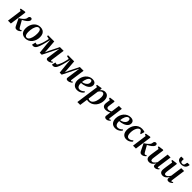

<svg xmlns="http://www.w3.org/2000/svg" viewBox="625 -3132 5730 5730"><g transform="rotate(45 3490.0 -267.5)"><path d="M42.5 0 106.5 -468.5 53 -493 59 -524 215 -550.5 238.5 -536 164.5 0ZM409 10Q384 10 367.5 1.8Q351 -6.5 340.2 -21.2Q329.5 -36 321 -54.5L212.5 -277Q243.5 -296 270 -314Q296.5 -332 319.2 -351.8Q342 -371.5 360.5 -394Q383.5 -419.5 390.5 -443.2Q397.5 -467 399 -486Q401.5 -508.5 411.5 -522.5Q421.5 -536.5 435.5 -543.2Q449.5 -550 464 -550Q492.5 -550 505 -535Q517.5 -520 518 -499Q518.5 -477.5 509 -458.8Q499.5 -440 485 -424Q469 -404 443 -384Q417 -364 387.5 -345.8Q358 -327.5 329.8 -312.8Q301.5 -298 280 -288L309 -328L431.5 -112Q443.5 -90 456.8 -77.2Q470 -64.5 483.5 -64.5Q493 -64.5 506.2 -70Q519.5 -75.5 533.5 -89L548 -61Q538.5 -48 519 -31.2Q499.5 -14.5 471.5 -2.2Q443.5 10 409 10Z M864.5 -551.5Q931.5 -551.5 977 -525.5Q1022.5 -499.5 1045.8 -450.2Q1069 -401 1069.5 -331Q1069.5 -263.5 1050 -201.8Q1030.5 -140 993 -91.8Q955.5 -43.5 901.5 -15.5Q847.5 12.5 779.5 12.5Q713 12.5 667.5 -13.5Q622 -39.5 598.8 -88.8Q575.5 -138 575.5 -206.5Q575 -275.5 594.8 -337.5Q614.5 -399.5 652 -447.8Q689.5 -496 743.2 -523.8Q797 -551.5 864.5 -551.5ZM851 -505Q821 -505 798 -486Q775 -467 758 -434.5Q741 -402 730 -362Q719 -322 714 -279.8Q709 -237.5 709 -198.5Q709 -142 719 -105.5Q729 -69 748.2 -51.2Q767.5 -33.5 794.5 -33.5Q824.5 -33.5 847.5 -52.8Q870.5 -72 887.2 -104.2Q904 -136.5 914.8 -176.5Q925.5 -216.5 930.8 -259Q936 -301.5 936 -340Q935.5 -396 926.5 -432.5Q917.5 -469 899 -487Q880.5 -505 851 -505Z M1724 10.5Q1694 10.5 1675.2 -5.5Q1656.5 -21.5 1662 -56.5L1700 -329L1723 -489.5L1646 -336L1474.5 7H1390L1356 -327.5L1344 -489Q1327.5 -418 1312 -355Q1296.5 -292 1281.5 -239Q1266.5 -186 1251 -143.8Q1235.5 -101.5 1219.5 -72Q1198 -32.5 1169.8 -12.2Q1141.5 8 1104 8Q1096 8 1086 6Q1076 4 1067.8 1.5Q1059.5 -1 1057 -3.5L1087 -120Q1091 -117.5 1103 -114Q1115 -110.5 1128.2 -107.8Q1141.5 -105 1148 -105Q1155.5 -105 1163.2 -112.8Q1171 -120.5 1179.2 -133.2Q1187.5 -146 1195 -162Q1202.5 -178 1209.5 -194Q1222 -216.5 1233.8 -250.5Q1245.5 -284.5 1256.2 -324.2Q1267 -364 1275.8 -403Q1284.5 -442 1290.5 -474L1193 -498.5L1200 -537.5H1458L1484.5 -210L1490.5 -111L1534.5 -210L1696.5 -537.5H1854.5L1793 -98Q1791 -85 1792.2 -75.5Q1793.5 -66 1797.8 -61Q1802 -56 1809.5 -56Q1821 -56 1834.5 -63.8Q1848 -71.5 1860.5 -83.5L1873 -53.5Q1865.5 -44.5 1844.2 -29.2Q1823 -14 1792 -1.8Q1761 10.5 1724 10.5Z M2565 10.5Q2535 10.5 2516.2 -5.5Q2497.5 -21.5 2503 -56.5L2541 -329L2564 -489.5L2487 -336L2315.5 7H2231L2197 -327.5L2185 -489Q2168.5 -418 2153 -355Q2137.5 -292 2122.5 -239Q2107.5 -186 2092 -143.8Q2076.5 -101.5 2060.5 -72Q2039 -32.5 2010.8 -12.2Q1982.5 8 1945 8Q1937 8 1927 6Q1917 4 1908.8 1.5Q1900.5 -1 1898 -3.5L1928 -120Q1932 -117.5 1944 -114Q1956 -110.5 1969.2 -107.8Q1982.5 -105 1989 -105Q1996.5 -105 2004.2 -112.8Q2012 -120.5 2020.2 -133.2Q2028.5 -146 2036 -162Q2043.5 -178 2050.5 -194Q2063 -216.5 2074.8 -250.5Q2086.5 -284.5 2097.2 -324.2Q2108 -364 2116.8 -403Q2125.5 -442 2131.5 -474L2034 -498.5L2041 -537.5H2299L2325.5 -210L2331.5 -111L2375.5 -210L2537.5 -537.5H2695.5L2634 -98Q2632 -85 2633.2 -75.5Q2634.5 -66 2638.8 -61Q2643 -56 2650.5 -56Q2662 -56 2675.5 -63.8Q2689 -71.5 2701.5 -83.5L2714 -53.5Q2706.5 -44.5 2685.2 -29.2Q2664 -14 2633 -1.8Q2602 10.5 2565 10.5Z M3176 -97Q3162 -76.5 3132.2 -51.2Q3102.5 -26 3059.5 -7.5Q3016.5 11 2962.5 11Q2909.5 11 2871.8 -7Q2834 -25 2810.5 -55.8Q2787 -86.5 2776 -125.2Q2765 -164 2765 -205Q2765.5 -277.5 2788 -340.5Q2810.5 -403.5 2850.8 -451Q2891 -498.5 2945.5 -525.5Q3000 -552.5 3064 -552.5Q3113.5 -552.5 3145.2 -537.5Q3177 -522.5 3192.2 -496.2Q3207.5 -470 3208 -437Q3208.5 -391.5 3188 -357Q3167.5 -322.5 3133.5 -298Q3099.5 -273.5 3058.5 -257.8Q3017.5 -242 2975.5 -234.5Q2933.5 -227 2898 -226Q2896.5 -191.5 2901.5 -161Q2906.5 -130.5 2919 -107Q2931.5 -83.5 2952.5 -70Q2973.5 -56.5 3003 -56.5Q3035 -56.5 3062.5 -66.8Q3090 -77 3113.2 -94.5Q3136.5 -112 3155 -132.5ZM3037.5 -504Q3006 -504 2981.5 -482Q2957 -460 2939.8 -424.8Q2922.5 -389.5 2912.2 -348Q2902 -306.5 2899 -267Q2924.5 -269 2951.5 -277.5Q2978.5 -286 3003.2 -300.8Q3028 -315.5 3047.8 -335.5Q3067.5 -355.5 3078.8 -380.8Q3090 -406 3089.5 -435.5Q3089 -470.5 3075.5 -487.2Q3062 -504 3037.5 -504Z M3224.5 254 3325 -471 3270.5 -494 3276.5 -524 3434 -550 3455 -537.5 3445.5 -465.5Q3461.5 -489 3484.5 -508.2Q3507.5 -527.5 3536.5 -539.2Q3565.5 -551 3598.5 -551Q3651.5 -551 3687.5 -526.8Q3723.5 -502.5 3742 -457Q3760.5 -411.5 3760.5 -347.5Q3760.5 -294 3746.8 -242.2Q3733 -190.5 3706 -144.8Q3679 -99 3640.2 -64.2Q3601.5 -29.5 3551.5 -9.5Q3501.5 10.5 3441 10.5Q3426.5 10.5 3411 8Q3395.5 5.5 3381 2.5L3345 254ZM3389 -57Q3400.5 -48 3415.8 -42.8Q3431 -37.5 3451 -37.5Q3488 -37.5 3517 -56.5Q3546 -75.5 3567.2 -107.5Q3588.5 -139.5 3602.5 -180.2Q3616.5 -221 3623 -265.2Q3629.5 -309.5 3629.5 -352Q3629.5 -393 3621.2 -423Q3613 -453 3596.2 -469.5Q3579.5 -486 3554 -486Q3529.5 -486 3506.8 -472.5Q3484 -459 3466 -438.2Q3448 -417.5 3437 -395.5Z M4000.5 -536 3977 -361.5Q3976 -351.5 3974.5 -339.8Q3973 -328 3971.8 -316.8Q3970.5 -305.5 3970.5 -296.5Q3971 -269 3988 -253Q4005 -237 4040.5 -237Q4070.5 -237 4098.2 -247.2Q4126 -257.5 4147.5 -272L4183.5 -541.5H4306.5L4246.5 -91Q4244 -73 4249.2 -64.8Q4254.5 -56.5 4263 -56.5Q4271.5 -56.5 4283 -61.8Q4294.5 -67 4309.5 -81L4322 -55Q4313.5 -42.5 4295.2 -27.2Q4277 -12 4251.5 -0.8Q4226 10.5 4195 10.5Q4168.5 10.5 4150.8 0.5Q4133 -9.5 4125.2 -26.8Q4117.5 -44 4120.5 -66L4141.5 -224Q4120 -210.5 4094 -199.2Q4068 -188 4040.2 -181.2Q4012.5 -174.5 3985.5 -174.5Q3917.5 -174.5 3883.5 -207.2Q3849.5 -240 3849.5 -299Q3849.5 -313.5 3851.5 -332Q3853.5 -350.5 3856 -369.2Q3858.5 -388 3860.5 -404L3870 -468L3813 -496.5L3818.5 -528.5L3976.5 -549.5Z M4785.5 -97Q4771.5 -76.5 4741.8 -51.2Q4712 -26 4669 -7.5Q4626 11 4572 11Q4519 11 4481.2 -7Q4443.5 -25 4420 -55.8Q4396.5 -86.5 4385.5 -125.2Q4374.5 -164 4374.5 -205Q4375 -277.5 4397.5 -340.5Q4420 -403.5 4460.2 -451Q4500.5 -498.5 4555 -525.5Q4609.5 -552.5 4673.5 -552.5Q4723 -552.5 4754.8 -537.5Q4786.5 -522.5 4801.8 -496.2Q4817 -470 4817.5 -437Q4818 -391.5 4797.5 -357Q4777 -322.5 4743 -298Q4709 -273.5 4668 -257.8Q4627 -242 4585 -234.5Q4543 -227 4507.5 -226Q4506 -191.5 4511 -161Q4516 -130.5 4528.5 -107Q4541 -83.5 4562 -70Q4583 -56.5 4612.5 -56.5Q4644.5 -56.5 4672 -66.8Q4699.5 -77 4722.8 -94.5Q4746 -112 4764.5 -132.5ZM4647 -504Q4615.5 -504 4591 -482Q4566.5 -460 4549.2 -424.8Q4532 -389.5 4521.8 -348Q4511.5 -306.5 4508.5 -267Q4534 -269 4561 -277.5Q4588 -286 4612.8 -300.8Q4637.5 -315.5 4657.2 -335.5Q4677 -355.5 4688.2 -380.8Q4699.5 -406 4699 -435.5Q4698.5 -470.5 4685 -487.2Q4671.5 -504 4647 -504Z M5039 10.5Q4953.5 10.5 4904.8 -46.5Q4856 -103.5 4855.5 -206Q4855 -267 4874 -327.8Q4893 -388.5 4930.8 -439Q4968.5 -489.5 5025 -520Q5081.5 -550.5 5155.5 -550.5Q5184 -550.5 5217.2 -545.2Q5250.5 -540 5274 -530L5241 -406.5L5214 -408.5Q5202 -434 5188.8 -453.8Q5175.5 -473.5 5161.2 -484.8Q5147 -496 5132 -496Q5103.5 -496 5077.2 -475.5Q5051 -455 5030.8 -417Q5010.5 -379 4998.8 -327.2Q4987 -275.5 4987.5 -213.5Q4988 -161 4999.2 -126.8Q5010.5 -92.5 5031.8 -75.5Q5053 -58.5 5084 -58.5Q5112.5 -58.5 5135.8 -67Q5159 -75.5 5178.8 -89.8Q5198.5 -104 5215 -121.5L5235 -86Q5220.5 -66 5193.5 -43.5Q5166.5 -21 5127.8 -5.2Q5089 10.5 5039 10.5Z M5319.5 0 5383.5 -468.5 5330 -493 5336 -524 5492 -550.5 5515.5 -536 5441.5 0ZM5686 10Q5661 10 5644.5 1.8Q5628 -6.5 5617.2 -21.2Q5606.5 -36 5598 -54.5L5489.5 -277Q5520.5 -296 5547 -314Q5573.5 -332 5596.2 -351.8Q5619 -371.5 5637.5 -394Q5660.5 -419.5 5667.5 -443.2Q5674.5 -467 5676 -486Q5678.5 -508.5 5688.5 -522.5Q5698.5 -536.5 5712.5 -543.2Q5726.5 -550 5741 -550Q5769.5 -550 5782 -535Q5794.5 -520 5795 -499Q5795.5 -477.5 5786 -458.8Q5776.5 -440 5762 -424Q5746 -404 5720 -384Q5694 -364 5664.5 -345.8Q5635 -327.5 5606.8 -312.8Q5578.5 -298 5557 -288L5586 -328L5708.5 -112Q5720.5 -90 5733.8 -77.2Q5747 -64.5 5760.5 -64.5Q5770 -64.5 5783.2 -70Q5796.5 -75.5 5810.5 -89L5825 -61Q5815.5 -48 5796 -31.2Q5776.5 -14.5 5748.5 -2.2Q5720.5 10 5686 10Z M6001.5 10.5Q5969 10.5 5941.5 -2Q5914 -14.5 5897.5 -40.8Q5881 -67 5880.5 -109Q5880.5 -125 5882.5 -146.8Q5884.5 -168.5 5887.5 -193Q5890.5 -217.5 5893.8 -241.2Q5897 -265 5900 -284.5L5928.5 -468L5872 -496L5877.5 -527.5L6036.5 -549.5L6057.5 -537L6024.5 -286Q6021.5 -266 6018.5 -243.5Q6015.5 -221 6012.8 -199.8Q6010 -178.5 6008 -160.2Q6006 -142 6006 -129.5Q6006 -105 6011.5 -90.2Q6017 -75.5 6028.5 -69Q6040 -62.5 6057 -62.5Q6081 -62.5 6105 -78Q6129 -93.5 6150.5 -118.5Q6172 -143.5 6187.5 -172L6239 -543H6361.5L6298.5 -92Q6296 -74 6301 -65.2Q6306 -56.5 6315.5 -56.5Q6324.5 -56.5 6335.8 -62.8Q6347 -69 6363 -83.5L6375.5 -57Q6368 -46 6350.2 -30.2Q6332.5 -14.5 6306.5 -2.2Q6280.5 10 6249 10Q6213.5 10 6196.8 -6.2Q6180 -22.5 6179.5 -48.5Q6179 -52 6179.8 -59.5Q6180.5 -67 6181.8 -76.8Q6183 -86.5 6184.2 -96.5Q6185.5 -106.5 6187 -114.5L6185 -115.5Q6171 -91.5 6152.8 -69Q6134.5 -46.5 6111.8 -28.5Q6089 -10.5 6061.5 0Q6034 10.5 6001.5 10.5Z M6574 10.5Q6541.5 10.5 6514 -2Q6486.5 -14.5 6470 -40.8Q6453.5 -67 6453 -109Q6453 -125 6455 -146.8Q6457 -168.5 6460 -193Q6463 -217.5 6466.2 -241.2Q6469.5 -265 6472.5 -284.5L6501 -468L6444.5 -496L6450 -527.5L6609 -549.5L6630 -537L6597 -286Q6594 -266 6591 -243.5Q6588 -221 6585.2 -199.8Q6582.5 -178.5 6580.5 -160.2Q6578.5 -142 6578.5 -129.5Q6578.5 -105 6584 -90.2Q6589.5 -75.5 6601 -69Q6612.5 -62.5 6629.5 -62.5Q6653.5 -62.5 6677.5 -78Q6701.5 -93.5 6723 -118.5Q6744.5 -143.5 6760 -172L6811.5 -543H6934L6871 -92Q6868.5 -74 6873.5 -65.2Q6878.5 -56.5 6888 -56.5Q6897 -56.5 6908.2 -62.8Q6919.5 -69 6935.5 -83.5L6948 -57Q6940.5 -46 6922.8 -30.2Q6905 -14.5 6879 -2.2Q6853 10 6821.5 10Q6786 10 6769.2 -6.2Q6752.5 -22.5 6752 -48.5Q6751.5 -52 6752.2 -59.5Q6753 -67 6754.2 -76.8Q6755.5 -86.5 6756.8 -96.5Q6758 -106.5 6759.5 -114.5L6757.5 -115.5Q6743.5 -91.5 6725.2 -69Q6707 -46.5 6684.2 -28.5Q6661.5 -10.5 6634 0Q6606.5 10.5 6574 10.5ZM6661.5 -789Q6671 -789 6673.2 -781.2Q6675.5 -773.5 6675 -761Q6674.5 -753 6673.5 -742.5Q6672.5 -732 6672 -723.5Q6671 -693.5 6685 -675.2Q6699 -657 6734 -657Q6766 -657 6782.8 -669.8Q6799.5 -682.5 6806.8 -703.8Q6814 -725 6817 -751Q6819 -766 6824 -777.5Q6829 -789 6840.5 -789H6923Q6923 -785 6922.8 -780.5Q6922.5 -776 6921 -769Q6909 -692 6859 -655.2Q6809 -618.5 6727 -618.5Q6677.5 -618.5 6641 -633.2Q6604.5 -648 6584.8 -678.8Q6565 -709.5 6566.5 -756Q6566.5 -764.5 6567.5 -772.8Q6568.5 -781 6571 -789Z"/></g></svg>

Font: Merriweather 60pt SemiBold
Style: Italic
Weight: 600
Italic angle: -7.8°
Version: Version 2.101